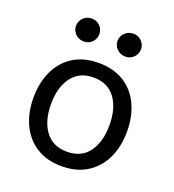

<svg xmlns="http://www.w3.org/2000/svg" viewBox="-126 -775 801 883"><g transform="rotate(20 274.0 -333.0)"><path d="M45 0ZM45 -243Q45 -314 71 -371.5Q97 -429 148.5 -462Q200 -495 274 -495Q348 -495 399.5 -462Q451 -429 477 -371.5Q503 -314 503 -243Q503 -171 477 -114Q451 -57 399.5 -23.5Q348 10 274 10Q200 10 148.5 -23.5Q97 -57 71 -114Q45 -171 45 -243ZM417 -243Q417 -325 380.5 -374.5Q344 -424 274 -424Q205 -424 168 -374.5Q131 -325 131 -243Q131 -160 168 -110.5Q205 -61 274 -61Q344 -61 380.5 -110.5Q417 -160 417 -243ZM116 -620Q116 -643 132.5 -659.5Q149 -676 174 -676Q198 -676 214 -659.5Q230 -643 230 -620Q230 -597 214 -580.5Q198 -564 174 -564Q149 -564 132.5 -580.5Q116 -597 116 -620ZM319 -620Q319 -643 336 -659.5Q353 -676 378 -676Q401 -676 417.5 -659.5Q434 -643 434 -620Q434 -597 417.5 -580.5Q401 -564 378 -564Q353 -564 336 -580.5Q319 -597 319 -620Z"/></g></svg>

Font: Niramit
Style: Regular
Weight: 400
Version: Version 1.000; ttfautohint (v1.6)